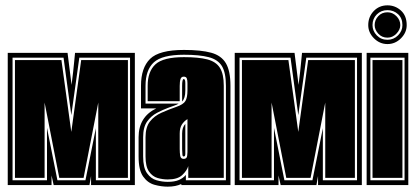

<svg xmlns="http://www.w3.org/2000/svg" viewBox="-20 -693 1558 719"><path d="M9 0V-495H233L248 -375Q255 -430 257.5 -459Q260 -488 261 -495H485V0H321V-34L315 0H181L173 -36V0ZM27 -18H156V-214L195 -18H300L339 -213V-18H467V-477H277L247 -262L218 -477H27ZM36 -27V-468H210L247 -199L284 -468H459V-27H348V-309L293 -27H202L147 -309V-27Z M608 6Q584 6 558.5 -1Q533 -8 516 -32Q499 -56 499 -107V-179Q499 -255 565 -287H508V-372Q508 -439 542 -472.5Q576 -506 669 -506Q733 -506 771 -495.5Q809 -485 826 -456Q843 -427 843 -372V0H659V-4Q638 6 608 6ZM608 -12Q634 -12 650 -19Q666 -26 676 -38V-18H826V-372Q826 -421 811 -445.5Q796 -470 761.5 -479Q727 -488 669 -488Q587 -488 556 -459.5Q525 -431 525 -372V-305H649Q643 -301 632.5 -297.5Q622 -294 609 -289Q590 -282 568 -270.5Q546 -259 531 -238Q516 -217 516 -179V-107Q516 -65 530.5 -44.5Q545 -24 566 -18Q587 -12 608 -12ZM608 -21Q589 -21 570 -26.5Q551 -32 538 -50.5Q525 -69 525 -107V-179Q525 -217 541.5 -238Q558 -259 585 -271Q612 -283 641 -293Q667 -302 674.5 -315Q682 -328 682 -354V-382Q682 -393 679.5 -399.5Q677 -406 668 -406Q659 -406 656 -397Q653 -388 653 -371V-314H533V-372Q533 -425 562 -452Q591 -479 669 -479Q724 -479 756.5 -470.5Q789 -462 803.5 -439Q818 -416 818 -372V-27H685V-71Q680 -54 662.5 -37.5Q645 -21 608 -21ZM662 -313V-371Q662 -397 668 -397Q674 -397 674 -382V-354Q674 -325 662 -313ZM668 -98Q680 -98 681 -110Q682 -116 682 -123.5Q682 -131 682 -141V-247Q669 -239 661 -226.5Q653 -214 653 -193V-135Q653 -120 655 -109Q657 -98 668 -98ZM668 -107Q663 -107 663 -116L662 -135V-193Q662 -216 674 -229V-117Q674 -107 668 -107Z M859 0V-495H1083L1098 -375Q1105 -430 1107.5 -459Q1110 -488 1111 -495H1335V0H1171V-34L1165 0H1031L1023 -36V0ZM877 -18H1006V-214L1045 -18H1150L1189 -213V-18H1317V-477H1127L1097 -262L1068 -477H877ZM886 -27V-468H1060L1097 -199L1134 -468H1309V-27H1198V-309L1143 -27H1052L997 -309V-27Z M1353 0V-495H1509V0ZM1367 -18H1495V-477H1367ZM1375 -27V-468H1487V-27ZM1431 -528Q1402 -528 1380.5 -549.5Q1359 -571 1359 -599Q1359 -630 1379.5 -651.5Q1400 -673 1431 -673Q1460 -673 1481.5 -653.5Q1503 -634 1503 -599Q1503 -571 1481.5 -549.5Q1460 -528 1431 -528ZM1431 -544Q1454 -544 1470.5 -560.5Q1487 -577 1487 -599Q1487 -625 1470.5 -640Q1454 -655 1431 -655Q1407 -655 1391 -639Q1375 -623 1375 -599Q1375 -577 1391 -560.5Q1407 -544 1431 -544ZM1431 -552Q1410 -552 1396.5 -567Q1383 -582 1383 -599Q1383 -618 1396.5 -632.5Q1410 -647 1431 -647Q1450 -647 1464.5 -632.5Q1479 -618 1479 -599Q1479 -582 1464.5 -567Q1450 -552 1431 -552Z"/></svg>

Font: Alumni Sans Collegiate One SC
Style: Regular
Weight: 400
Designer: Robert E. Leuschke
Foundry: Robert E. Leuschke
Version: Version 1.100